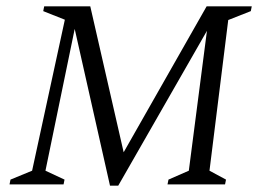

<svg xmlns="http://www.w3.org/2000/svg" viewBox="-20 -580 822 604"><path d="M10 0 13 -15 81 -43 184 -518 116 -545 119 -560H264L369 -101L630 -560H772L769 -545L698 -517L639 -43L691 -15L688 0H507L510 -15L574 -43L631 -483L352 4H326L215 -489L123 -43L183 -15L180 0Z"/></svg>

Font: Spectral SC Light
Style: Italic
Weight: 300
Italic angle: -10°
Designer: Jean-Baptiste Levee
Foundry: Production Type
Version: Version 2.001